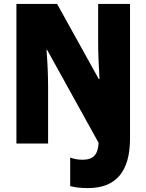

<svg xmlns="http://www.w3.org/2000/svg" viewBox="-20 -734 749 982"><path d="M430 228Q378 228 339 218V72Q353 77 368.5 80Q384 83 403 83Q445 83 464 61Q483 39 484 -4L221 -479H218Q222 -428 224 -378.5Q226 -329 226 -291V0H64V-714H272L485 -330H489Q486 -377 484 -426.5Q482 -476 482 -514V-714H645V-26Q645 228 430 228Z"/></svg>

Font: Noto Sans Thai Cond Blk
Style: Regular
Weight: 900
Width: 3
Designer: Monotype Design Team
Foundry: Monotype Imaging Inc.
Version: Version 2.002; ttfautohint (v1.8.4.7-5d5b)